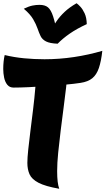

<svg xmlns="http://www.w3.org/2000/svg" viewBox="-30 -1135 652 1186"><path d="M-10 -709Q-10 -733 -7.5 -756Q-5 -779 -1 -795Q57 -781 119 -775Q181 -769 245 -769Q336 -769 426.5 -782.5Q517 -796 602 -821Q595 -757 581 -715.5Q567 -674 540.5 -652Q514 -630 467 -623Q428 -617 373 -612Q318 -607 259 -603Q200 -599 146 -596.5Q92 -594 54 -594Q29 -594 15 -611.5Q1 -629 -4.5 -655.5Q-10 -682 -10 -709ZM385 -684Q385 -652 378.5 -596Q372 -540 363 -471Q354 -402 345 -330Q336 -258 329.5 -192.5Q323 -127 323 -78Q323 -3 336 31Q250 16 208 -6Q166 -28 152.5 -58.5Q139 -89 139 -129Q139 -160 144.5 -211.5Q150 -263 158 -327Q166 -391 174.5 -460Q183 -529 188.5 -596Q194 -663 194 -720ZM443 -1115Q453 -1108 467 -1093Q481 -1078 493 -1052Q505 -1026 506 -986Q445 -958 401 -927.5Q357 -897 326 -865Q278 -867 254.5 -879Q231 -891 221 -911.5Q211 -932 202 -958.5Q193 -985 175 -1016Q157 -1047 117 -1081Q148 -1096 170 -1100.5Q192 -1105 214 -1105Q248 -1105 266.5 -1089.5Q285 -1074 298 -1034Q311 -994 325 -922L280 -942Q299 -974 319 -1003.5Q339 -1033 368.5 -1061Q398 -1089 443 -1115Z"/></svg>

Font: Merienda Black
Style: Regular
Weight: 900
Designer: Eduardo Rodriguez Tunni
Foundry: Eduardo Rodriguez Tunni
Version: Version 2.001